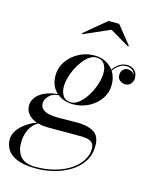

<svg xmlns="http://www.w3.org/2000/svg" viewBox="-180 -776 902 1126"><g transform="rotate(15 271.0 -213.0)"><path d="M151 260Q77 260 34.2 242.5Q-8.5 225 -26.2 196.5Q-44 168 -44 135.5Q-44 105 -26 79Q-8 53 19 33.5Q46 14 73.5 3Q101 -8 120 -8H131.5Q99 -6 75.2 13.8Q51.5 33.5 38.5 65.5Q25.5 97.5 25.5 136Q25.5 188.5 53 220Q80.5 251.5 142 251.5Q207.5 251.5 261.8 236.2Q316 221 355 194.5Q394 168 415 134Q436 100 436 62.5Q436 33 415.2 21Q394.5 9 359.5 9Q350 9 328.8 9Q307.5 9 281 9Q254.5 9 228.8 9Q203 9 183.5 9Q164 9 157.5 9Q112.5 9 80.5 -3Q48.5 -15 31.2 -36.5Q14 -58 14 -86.5Q14 -110.5 26.8 -130.5Q39.5 -150.5 62.5 -165Q85.5 -179.5 117 -187.8Q148.5 -196 186 -196V-191.5Q136 -191.5 112 -168.5Q88 -145.5 88 -120.5Q88 -97 103.8 -84.2Q119.5 -71.5 142.8 -66.8Q166 -62 188 -62Q205.5 -62 230.8 -62.2Q256 -62.5 280.5 -62.8Q305 -63 319 -63Q375.5 -63 413.5 -41Q451.5 -19 451.5 42Q451.5 96.5 424.8 137.5Q398 178.5 353.8 205.8Q309.5 233 256.5 246.5Q203.5 260 151 260ZM260 -160Q219.5 -160 187.5 -176.5Q155.5 -193 137 -223.5Q118.5 -254 118.5 -296.5Q118.5 -344.5 145.2 -383.8Q172 -423 215.8 -446.2Q259.5 -469.5 310 -469.5Q350.5 -469.5 382.5 -452Q414.5 -434.5 433 -402.8Q451.5 -371 451.5 -328.5Q451.5 -281 424.8 -242.8Q398 -204.5 354.5 -182.2Q311 -160 260 -160ZM246.5 -168Q267 -168 287.2 -182Q307.5 -196 325.8 -219.5Q344 -243 357.8 -271.5Q371.5 -300 379.2 -329.2Q387 -358.5 387 -383.5Q387 -416.5 371.5 -438.8Q356 -461 323 -461Q302.5 -461 282.2 -447Q262 -433 244 -409.8Q226 -386.5 212 -358.2Q198 -330 190.2 -300.8Q182.5 -271.5 182.5 -246.5Q182.5 -213.5 198 -190.8Q213.5 -168 246.5 -168ZM510.5 -465Q536 -465 554.2 -449Q572.5 -433 572.5 -402.5Q572.5 -382 559.8 -367.2Q547 -352.5 526.5 -352.5Q508 -352.5 493.5 -364.2Q479 -376 479 -397Q479 -418 491 -429.5Q503 -441 519.5 -442.5Q533.5 -441.5 544.8 -434.8Q556 -428 561.5 -415Q557.5 -436 542.2 -446.8Q527 -457.5 508 -457.5Q485 -457.5 466.2 -445.5Q447.5 -433.5 430.2 -410Q413 -386.5 395.5 -351.5L390.5 -354.5Q417 -410 445 -437.5Q473 -465 510.5 -465ZM208.5 -571.5 204 -576 336 -686H401L489.5 -576L485 -571L366.5 -641Z"/></g></svg>

Font: Bodoni Moda 28pt
Style: Italic
Weight: 400
Italic angle: -13°
Designer: Owen Earl
Foundry: indestructible type
Version: Version 2.004